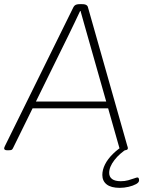

<svg xmlns="http://www.w3.org/2000/svg" viewBox="-38 -722 690 925"><path d="M-3 2Q-11 2 -14.5 -0.5Q-18 -3 -18 -7Q-18 -9 -17 -12Q-16 -15 -14 -19L315 -686Q318 -692 322 -695.5Q326 -699 332 -700.5Q338 -702 346 -702H357Q366 -702 371.5 -700.5Q377 -699 381 -695.5Q385 -692 386 -686L575 -20Q577 -16 577.5 -12.5Q578 -9 578 -7Q578 -3 573.5 -0.5Q569 2 561 2H557Q547 2 543 -0.5Q539 -3 537 -10L383 -552Q374 -583 366 -612Q358 -641 350 -669H348Q335 -641 321 -612Q307 -583 292 -552L24 -7Q21 -1 16.5 0.5Q12 2 1 2ZM101 -200V-233H500V-200ZM539 183Q497 183 476 166.5Q455 150 455 121Q455 96 468 70Q481 44 506.5 19Q532 -6 567 -27L577 -7Q538 17 513 49.5Q488 82 488 111Q488 130 502 140.5Q516 151 544 151Q563 151 579.5 146.5Q596 142 608 137.5Q620 133 624 133Q628 133 630 136.5Q632 140 632 147Q632 157 617.5 165Q603 173 581.5 178Q560 183 539 183Z"/></svg>

Font: Asap Thin
Style: Italic
Weight: 250
Italic angle: -6°
Designer: Pablo Cosgaya
Foundry: Omnibus-Type
Version: Version 3.001